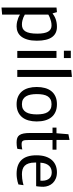

<svg xmlns="http://www.w3.org/2000/svg" viewBox="741 -1483 944 2466"><g transform="rotate(90 1213.0 -250.0)"><path d="M135.7 -509.3 151.9 -452.6Q168 -464.4 185.8 -474.9Q203.6 -485.4 224.6 -492.9Q245.6 -500.5 270.3 -504.9Q294.9 -509.3 325.2 -509.3Q367.2 -509.3 400.1 -493.9Q433.1 -478.5 456.1 -447Q479 -415.5 491 -366.7Q502.9 -317.9 502.9 -251Q502.9 -182.6 488.8 -133.1Q474.6 -83.5 450 -52Q425.3 -20.5 391.8 -5.9Q358.4 8.8 319.8 8.8Q286.1 8.8 258.3 2.2Q230.5 -4.4 210 -12.7Q186.5 -22 167.5 -34.7V194.8L77.1 202.6V-503.9ZM167.5 -96.7Q184.6 -86.4 204.6 -78.1Q221.7 -71.3 245.1 -65.4Q268.6 -59.6 295.9 -59.6Q324.7 -59.6 346.4 -70.1Q368.2 -80.6 382.8 -104.2Q397.5 -127.9 404.8 -165.5Q412.1 -203.1 412.1 -255.9Q412.1 -352.5 386 -396.2Q359.9 -439.9 308.1 -439.9Q278.8 -439.9 253.4 -433.3Q228 -426.8 209 -418.9Q186.5 -410.2 167.5 -398.4Z M634.3 0V-503.4H724.1V0ZM726.1 -687.5V-598.6H631.8V-687.5Z M878.4 -692.9 968.3 -701.7V0H878.4Z M1318.8 -509.3Q1375 -509.3 1416.7 -490.7Q1458.5 -472.2 1485.8 -438.2Q1513.2 -404.3 1526.6 -356.4Q1540 -308.6 1540 -249Q1540 -192.4 1526.6 -144.5Q1513.2 -96.7 1485.8 -62.7Q1458.5 -28.8 1416.7 -10Q1375 8.8 1318.8 8.8Q1262.2 8.8 1220.5 -10Q1178.7 -28.8 1151.4 -62.7Q1124 -96.7 1110.6 -144.5Q1097.2 -192.4 1097.2 -249Q1097.2 -308.6 1110.6 -356.4Q1124 -404.3 1151.4 -438.2Q1178.7 -472.2 1220.5 -490.7Q1262.2 -509.3 1318.8 -509.3ZM1318.8 -59.6Q1355.5 -59.6 1380.4 -73.2Q1405.3 -86.9 1420.7 -112.3Q1436 -137.7 1442.6 -173.1Q1449.2 -208.5 1449.2 -250Q1449.2 -295.9 1442.4 -331.1Q1435.5 -366.2 1420.2 -390.4Q1404.8 -414.6 1379.9 -427.2Q1355 -439.9 1318.8 -439.9Q1282.2 -439.9 1257.3 -427.2Q1232.4 -414.6 1217 -390.4Q1201.7 -366.2 1195.1 -331.1Q1188.5 -295.9 1188.5 -250Q1188.5 -208.5 1195.1 -173.1Q1201.7 -137.7 1217 -112.3Q1232.4 -86.9 1257.3 -73.2Q1282.2 -59.6 1318.8 -59.6Z M1808.6 8.8Q1775.4 8.8 1752.4 0.5Q1729.5 -7.8 1715.3 -27.8Q1701.2 -47.9 1694.6 -81.3Q1688 -114.7 1688 -164.6V-452.6H1618.7V-503.4H1691.4L1704.1 -656.7L1776.9 -670.9V-503.4H1901.9V-452.6H1778.3V-145.5Q1778.3 -119.1 1780 -101.8Q1781.7 -84.5 1787.4 -74.2Q1793 -64 1803.5 -59.8Q1814 -55.7 1832 -55.7Q1845.2 -55.7 1857.4 -56.9Q1869.6 -58.1 1879.4 -60.1Q1890.6 -62 1899.9 -64.5L1892.1 -1.5Q1883.3 2 1870.6 3.9Q1859.9 5.9 1844.5 7.3Q1829.1 8.8 1808.6 8.8Z M2194.8 -442.4Q2171.9 -442.4 2150.6 -435.3Q2129.4 -428.2 2112.3 -411.6Q2095.2 -395 2083.7 -367.9Q2072.3 -340.8 2069.3 -296.9H2300.3Q2300.3 -304.7 2300.8 -309.1Q2301.3 -313 2301.3 -316.9Q2301.3 -320.8 2301.3 -324.2Q2300.3 -355.5 2292 -377.7Q2283.7 -399.9 2269.5 -414.3Q2255.4 -428.7 2236.3 -435.5Q2217.3 -442.4 2194.8 -442.4ZM2349.1 -14.6Q2331.5 -8.3 2310.1 -2.9Q2291.5 1.5 2266.6 5.1Q2241.7 8.8 2211.9 8.8Q2093.8 8.8 2034.2 -54.7Q1974.6 -118.2 1974.6 -244.6Q1974.6 -315.4 1991.2 -364.5Q2007.8 -413.6 2037.1 -445.8Q2066.4 -478 2106.4 -493.7Q2146.5 -509.3 2192.9 -509.3Q2238.8 -509.3 2273.4 -494.6Q2308.1 -480 2331.1 -455.8Q2354 -431.6 2366 -400.4Q2377.9 -369.1 2378.9 -335.4Q2378.9 -325.2 2378.2 -309.8Q2377.4 -294.4 2376.2 -281.5Q2375 -268.6 2373.8 -257.8Q2372.6 -247.1 2371.1 -242.2H2067.9V-224.6Q2067.9 -179.7 2078.6 -147Q2089.4 -114.3 2109.1 -95Q2128.9 -75.7 2156.7 -67.6Q2184.6 -59.6 2218.3 -59.6Q2246.1 -59.6 2271.2 -62.7Q2296.4 -65.9 2315.9 -69.8Q2338.9 -74.2 2358.4 -80.1Z"/></g></svg>

Font: Mako
Style: Regular
Weight: 400
Designer: vernon adams
Foundry: vernon adams
Version: Version 1.000